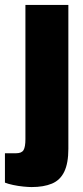

<svg xmlns="http://www.w3.org/2000/svg" viewBox="-57 -548 338 778"><path d="M71 210Q59 210 38 208Q17 206 -4 201.5Q-25 197 -37 192V73H8Q31 73 38.5 60Q46 47 46 16V-528H220V55Q220 113 203.5 147.5Q187 182 153.5 196Q120 210 71 210Z"/></svg>

Font: Archivo Condensed Black
Style: Regular
Weight: 900
Width: 3
Designer: Hector Gatti
Foundry: Omnibus-Type
Version: Version 2.001